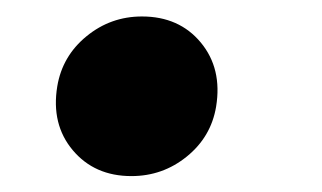

<svg xmlns="http://www.w3.org/2000/svg" viewBox="-20 -208 401 239"><path d="M143.6 11.2Q97.7 11.2 70.6 -21Q43.5 -53.2 51.3 -100.6Q57.6 -138.2 87.6 -162.8Q117.7 -187.5 156.7 -187.5Q203.1 -187.5 230 -155Q256.8 -122.6 249 -75.2Q242.7 -37.6 212.6 -13.2Q182.6 11.2 143.6 11.2Z"/></svg>

Font: Inter 16pt Black
Style: Italic
Weight: 900
Italic angle: -9.3988°
Version: Version 4.001;git-66647c0bb